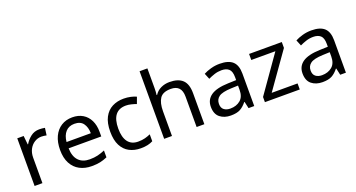

<svg xmlns="http://www.w3.org/2000/svg" viewBox="-47 -1390 3760 2029"><g transform="rotate(-20 1833.5 -375.0)"><path d="M335 -546Q350 -546 367.5 -544.5Q385 -543 398 -540L387 -459Q374 -462 358.5 -464Q343 -466 329 -466Q288 -466 252 -443.5Q216 -421 194.5 -380.5Q173 -340 173 -286V0H85V-536H157L167 -438H171Q197 -482 238 -514Q279 -546 335 -546Z M705 -546Q774 -546 823.5 -516Q873 -486 899.5 -431.5Q926 -377 926 -304V-251H559Q561 -160 605.5 -112.5Q650 -65 730 -65Q781 -65 820.5 -74.5Q860 -84 902 -102V-25Q861 -7 821 1.5Q781 10 726 10Q650 10 591.5 -21Q533 -52 500.5 -113.5Q468 -175 468 -264Q468 -352 497.5 -415Q527 -478 580.5 -512Q634 -546 705 -546ZM704 -474Q641 -474 604.5 -433.5Q568 -393 561 -321H834Q833 -389 802 -431.5Q771 -474 704 -474Z M1277 10Q1206 10 1150.5 -19Q1095 -48 1063.5 -109Q1032 -170 1032 -265Q1032 -364 1065 -426Q1098 -488 1154.5 -517Q1211 -546 1283 -546Q1324 -546 1362 -537.5Q1400 -529 1424 -517L1397 -444Q1373 -453 1341 -461Q1309 -469 1281 -469Q1123 -469 1123 -266Q1123 -169 1161.5 -117.5Q1200 -66 1276 -66Q1320 -66 1353.5 -75Q1387 -84 1415 -97V-19Q1388 -5 1355.5 2.5Q1323 10 1277 10Z M1630 -537Q1630 -497 1625 -462H1631Q1657 -503 1701.5 -524Q1746 -545 1798 -545Q1896 -545 1945 -498.5Q1994 -452 1994 -349V0H1907V-343Q1907 -472 1787 -472Q1697 -472 1663.5 -421.5Q1630 -371 1630 -277V0H1542V-760H1630Z M2363 -545Q2461 -545 2508 -502Q2555 -459 2555 -365V0H2491L2474 -76H2470Q2435 -32 2396.5 -11Q2358 10 2290 10Q2217 10 2169 -28.5Q2121 -67 2121 -149Q2121 -229 2184 -272.5Q2247 -316 2378 -320L2469 -323V-355Q2469 -422 2440 -448Q2411 -474 2358 -474Q2316 -474 2278 -461.5Q2240 -449 2207 -433L2180 -499Q2215 -518 2263 -531.5Q2311 -545 2363 -545ZM2389 -259Q2289 -255 2250.5 -227Q2212 -199 2212 -148Q2212 -103 2239.5 -82Q2267 -61 2310 -61Q2378 -61 2423 -98.5Q2468 -136 2468 -214V-262Z M3067 0H2675V-58L2963 -468H2692V-536H3060V-470L2776 -68H3067Z M3394 -545Q3492 -545 3539 -502Q3586 -459 3586 -365V0H3522L3505 -76H3501Q3466 -32 3427.5 -11Q3389 10 3321 10Q3248 10 3200 -28.5Q3152 -67 3152 -149Q3152 -229 3215 -272.5Q3278 -316 3409 -320L3500 -323V-355Q3500 -422 3471 -448Q3442 -474 3389 -474Q3347 -474 3309 -461.5Q3271 -449 3238 -433L3211 -499Q3246 -518 3294 -531.5Q3342 -545 3394 -545ZM3420 -259Q3320 -255 3281.5 -227Q3243 -199 3243 -148Q3243 -103 3270.5 -82Q3298 -61 3341 -61Q3409 -61 3454 -98.5Q3499 -136 3499 -214V-262Z"/></g></svg>

Font: Noto Sans Yi
Style: Regular
Weight: 400
Designer: Monotype Design Team
Foundry: Monotype Imaging Inc.
Version: Version 2.002; ttfautohint (v1.8.4.7-5d5b)